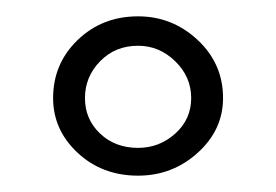

<svg xmlns="http://www.w3.org/2000/svg" viewBox="-20 -759 338 235"><path d="M149 -544Q105 -544 75 -572Q45 -600 45 -639Q45 -681 75 -710Q105 -739 149 -739Q191 -739 222 -710Q253 -681 253 -639Q253 -600 222 -572Q191 -544 149 -544ZM149 -578Q175 -578 194.5 -595.5Q214 -613 214 -639Q214 -665 194.5 -684Q175 -703 149 -703Q121 -703 102.5 -684Q84 -665 84 -639Q84 -613 102.5 -595.5Q121 -578 149 -578Z"/></svg>

Font: Smooch Sans Medium
Style: Regular
Weight: 500
Designer: Robert E. Leuschke
Foundry: Robert E. Leuschke
Version: Version 1.010; ttfautohint (v1.8.3)